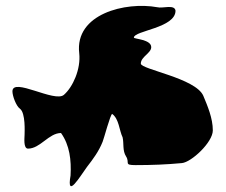

<svg xmlns="http://www.w3.org/2000/svg" viewBox="-20 -653 781 664"><path d="M23 -337C23 -321 36 -286 49 -277C69 -262 65 -195 65 -187C65 -177 60 -139 77 -139C119 -139 149 -193 191 -193C221 -151 227 -99 224 -46C209 39 258 -45 281 -76C302 -103 322 -130 335 -163C339 -172 362 -259 368 -259C392 -241 392 -203 404 -178C409 -157 403 -132 416 -112C430 -90 407 -82 449 -82C506 -82 556 -84 609 -89C642 -92 716 -161 716 -202C716 -244 698 -286 683 -322C656 -383 467 -413 467 -433C467 -457 503 -469 503 -490C503 -517 443 -518 443 -523C443 -547 587 -556 587 -616C584 -639 542 -623 524 -628C414 -648 238 -605 254 -469C260 -414 232 -352 201 -325C169 -297 23 -387 23 -337Z"/></svg>

Font: Camosport
Style: Regular
Weight: 400
Version: Version 001.000